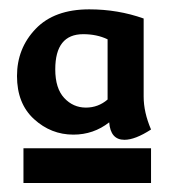

<svg xmlns="http://www.w3.org/2000/svg" viewBox="-20 -725 406 419"><path d="M167.5 -490.2Q194.3 -490.2 214.8 -507.8V-639.2Q191.4 -650.4 161.6 -650.4Q100.6 -650.4 100.6 -573.7Q100.6 -532.2 120.1 -511.2Q139.6 -490.2 167.5 -490.2ZM251.5 -419.9Q221.2 -419.9 218.3 -458Q184.1 -431.2 140.1 -431.2Q91.3 -431.2 54.2 -465.1Q17.1 -499 17.1 -559.1Q17.1 -619.6 57.9 -662.1Q98.6 -704.6 174.8 -704.6Q237.3 -704.6 293.5 -684.6V-514.2Q293.5 -480 309.6 -442.4Q274.9 -419.9 251.5 -419.9ZM309.6 -325.7H31.2V-401.4H309.6Z"/></svg>

Font: ALMAS
Style: Bold
Weight: 700
Designer: ALMAS Font/ by Husham Jawad Kadhim, derived from the Bainsely font by/ Paul James MIller
Foundry: High-Logic / Made with FontCreator
Version: Version 1.411;September 19, 2021;FontCreator 14.0.0.2814 32-